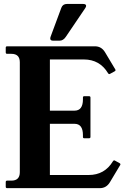

<svg xmlns="http://www.w3.org/2000/svg" viewBox="-20 -978 651 998"><path d="M411.6 -957.5Q427.7 -957.5 427.7 -947.3Q427.7 -942.9 422.9 -935.5L321.8 -786.1Q308.6 -766.6 289.6 -766.6H255.9Q241.2 -766.6 241.2 -777.8Q241.2 -782.7 243.7 -789.1L298.8 -937.5Q306.2 -957.5 328.1 -957.5ZM499 0H17.1Q9.8 0 9.8 -7.3V-31.7Q9.8 -39.1 17.1 -39.1H39.1Q83 -39.1 83 -83V-654.3Q83 -698.2 39.1 -698.2H17.1Q9.8 -698.2 9.8 -705.6V-730Q9.8 -737.3 17.1 -737.3H473.6Q507.3 -737.3 525.9 -706.5L579.6 -616.7Q580.6 -615.2 580.6 -613.3Q580.6 -609.9 576.2 -607.4L551.3 -593.8Q549.3 -592.8 547.9 -592.8Q544.4 -592.8 541.5 -597.7Q498.5 -668.9 416 -668.9H239.3V-402.8H367.2Q411.1 -402.8 411.1 -461.4V-471.2Q411.1 -478 418 -478H442.4Q450.2 -478 450.2 -471.2V-266.1Q450.2 -259.3 442.4 -259.3H418Q411.1 -259.3 411.1 -266.1V-275.9Q411.1 -334.5 367.2 -334.5H239.3V-68.4H441.4Q523.9 -68.4 566.9 -139.6Q569.8 -144.5 573.2 -144.5Q574.7 -144.5 576.7 -143.6L601.6 -129.9Q606 -127.4 606 -124Q606 -122.1 605 -120.6L551.3 -30.8Q532.7 0 499 0Z"/></svg>

Font: Simply Serif
Style: Bold
Weight: 700
Designer: Wojciech Kalinowski "wmk69" (wmk69@o2.pl)
Foundry: Wojciech Kalinowski "wmk69" (wmk69@o2.pl)
Version: Version 1.0.0; 2022-02-18